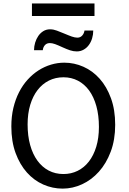

<svg xmlns="http://www.w3.org/2000/svg" viewBox="-20 -1092 753 1124"><path d="M654.3 -361.3Q654.3 -273.4 628.2 -204.1Q602.1 -134.8 558.8 -86.7Q515.6 -38.6 460.4 -13.2Q405.3 12.2 346.7 12.2Q287.6 12.2 233.4 -11.7Q179.2 -35.6 137.7 -82Q96.2 -128.4 71.3 -196Q46.4 -263.7 46.4 -351.6Q46.4 -410.2 58.3 -460.4Q70.3 -510.7 91.6 -552.2Q112.8 -593.8 142.1 -626Q171.4 -658.2 205.8 -680.2Q240.2 -702.1 278.6 -713.6Q316.9 -725.1 356.4 -725.1Q414.6 -725.1 468.5 -701.2Q522.5 -677.2 563.7 -630.9Q605 -584.5 629.6 -516.8Q654.3 -449.2 654.3 -361.3ZM559.1 -349.1Q559.1 -416.5 544.2 -470.5Q529.3 -524.4 502 -562Q474.6 -599.6 436.3 -619.6Q397.9 -639.6 351.6 -639.6Q305.2 -639.6 266.6 -620.4Q228 -601.1 200.2 -565.2Q172.4 -529.3 157 -478.3Q141.6 -427.2 141.6 -363.8Q141.6 -296.9 156.5 -243.2Q171.4 -189.5 199 -151.6Q226.6 -113.8 265.1 -93.5Q303.7 -73.2 351.6 -73.2Q396.5 -73.2 434.6 -92Q472.7 -110.8 500.2 -146.2Q527.8 -181.6 543.5 -232.9Q559.1 -284.2 559.1 -349.1ZM179.2 -798.3Q179.2 -820.8 185.8 -842.5Q192.4 -864.3 204.3 -881.6Q216.3 -898.9 233.6 -909.7Q251 -920.4 272.9 -920.4Q283.2 -920.4 293 -918.5Q302.7 -916.5 312.7 -912.8Q322.8 -909.2 333.7 -904.5Q344.7 -899.9 357.4 -895Q370.6 -889.6 381.1 -885.3Q391.6 -880.9 400.6 -877.9Q409.7 -875 417.5 -873.3Q425.3 -871.6 433.1 -871.6Q450.2 -871.6 461.2 -883.8Q472.2 -896 474.6 -913.1H525.9Q525.9 -889.6 519.3 -867.7Q512.7 -845.7 500.2 -828.6Q487.8 -811.5 469.7 -801.3Q451.7 -791 429.2 -791Q409.7 -791 389.9 -797.6Q370.1 -804.2 347.7 -814.5Q319.3 -827.6 302.5 -833.7Q285.6 -839.8 272 -839.8Q253.9 -839.8 243.2 -828.1Q232.4 -816.4 230.5 -798.3ZM167 -1071.8H533.2V-998.5H167Z"/></svg>

Font: Andika Viet
Style: Regular
Weight: 400
Designer: Victor Gaultney, Annie Olsen, Julie Remington, Don Collingsworth, Eric Hays, Becca Hirsbrunner
Foundry: SIL International
Version: Version 5.000